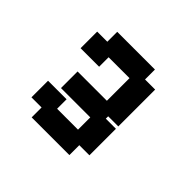

<svg xmlns="http://www.w3.org/2000/svg" viewBox="-108 -752 630 630"><g transform="rotate(45 207.0 -436.5)"><path d="M107 -238V-284H60V-361H146V-317H243V-374H107V-451H243V-556H146V-512H60V-589H107V-635H282V-589H329V-418H282V-407H329V-284H282V-238Z"/></g></svg>

Font: Pixelify Sans
Style: Bold
Weight: 700
Designer: Stefie Justprince
Foundry: Typecalism Foundryline
Version: Version 1.000